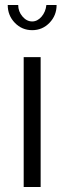

<svg xmlns="http://www.w3.org/2000/svg" viewBox="-20 -750 258 770"><path d="M75 0V-521H143V0ZM109 -664Q130 -664 146.5 -683Q163 -702 166 -730H207Q207 -688 178.5 -658.5Q150 -629 109 -629Q68 -629 39.5 -658.5Q11 -688 11 -730H53Q53 -704 70 -684Q87 -664 109 -664Z"/></svg>

Font: Raleway
Style: Regular
Weight: 400
Designer: Matt McInerney, Pablo Impallari, Rodrigo Fuenzalida
Foundry: Matt McInerney, Pablo Impallari, Rodrigo Fuenzalida
Version: Version 4.101;RELEASE